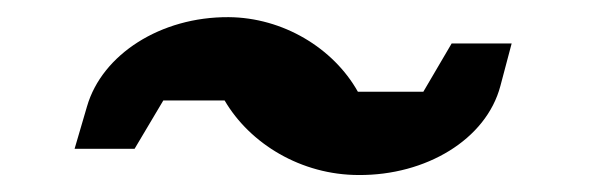

<svg xmlns="http://www.w3.org/2000/svg" viewBox="-20 -378 707 225"><path d="M67.4 -203.6H137.7L171.4 -260.3H243.2C272.9 -209.5 333 -172.9 400.4 -172.9C479 -172.4 549.8 -214.4 566.4 -277.3L579.6 -327.1H509.3L476.1 -270.5H399.4C370.6 -321.8 311.5 -357.4 248 -357.9C168 -358.4 99.6 -314 82 -253.4Z"/></svg>

Font: Atomic Age
Style: Regular
Weight: 400
Designer: James Grieshaber
Foundry: James Grieshaber
Version: Version 1.002